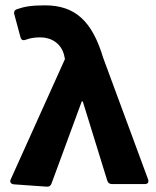

<svg xmlns="http://www.w3.org/2000/svg" viewBox="-20 -696 591 726"><path d="M32.2 1 156.2 9.8C165 10.7 171.9 6.8 174.8 -2L289.1 -312.5H293L385.7 -12.7C388.7 -3.9 394.5 0 403.3 0H527.3C538.1 0 543.9 -5.9 540 -17.6L370.1 -477.5C328.1 -617.2 263.7 -675.8 149.4 -675.8C98.6 -675.8 71.3 -670.9 43.9 -661.1C35.2 -658.2 31.2 -650.4 34.2 -641.6L57.6 -554.7C60.5 -543.9 68.4 -542 78.1 -545.9C93.8 -551.8 110.4 -554.7 132.8 -554.7C173.8 -554.7 211.9 -532.2 222.7 -486.3L225.6 -472.7L20.5 -17.6C15.6 -7.8 21.5 0 32.2 1Z"/></svg>

Font: Ed Sans Neue
Style: Bold
Weight: 700
Designer: Stephen Hutchings
Version: Version 1.004;PS 001.004;hotconv 1.0.88;makeotf.lib2.5.64775